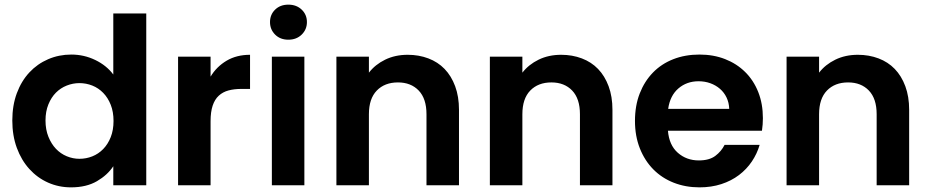

<svg xmlns="http://www.w3.org/2000/svg" viewBox="-20 -798 4000 827"><path d="M33 -279Q33 -344 52.5 -396.5Q72 -449 106.5 -486Q141 -523 187.5 -543Q234 -563 287 -563Q342 -563 390.5 -539.5Q439 -516 468 -477V-740H610V0H468V-82Q443 -44 397.5 -17.5Q352 9 286 9Q233 9 187 -11.5Q141 -32 106.5 -70Q72 -108 52.5 -161Q33 -214 33 -279ZM469 -277Q469 -316 457 -346.5Q445 -377 424.5 -398Q404 -419 377.5 -429.5Q351 -440 322 -440Q294 -440 267.5 -429.5Q241 -419 221 -399Q201 -379 188.5 -348.5Q176 -318 176 -279Q176 -240 188.5 -209Q201 -178 221 -157Q241 -136 267.5 -125Q294 -114 322 -114Q351 -114 377.5 -124.5Q404 -135 424.5 -156Q445 -177 457 -207.5Q469 -238 469 -277Z M887 0H747V-554H887V-468Q913 -511 956 -536.5Q999 -562 1057 -562V-415H1020Q989 -415 964.5 -408.5Q940 -402 922.5 -386Q905 -370 896 -343Q887 -316 887 -276Z M1151 -554H1291V0H1151ZM1222 -627Q1187 -627 1165 -649Q1143 -671 1143 -703Q1143 -735 1165 -756.5Q1187 -778 1222 -778Q1257 -778 1279.5 -756.5Q1302 -735 1302 -703Q1302 -671 1279.5 -649Q1257 -627 1222 -627Z M1817 -306Q1817 -373 1783.5 -408Q1750 -443 1694 -443Q1637 -443 1603 -408Q1569 -373 1569 -306V0H1429V-554H1569V-485Q1596 -520 1639 -541Q1682 -562 1736 -562Q1784 -562 1825 -546.5Q1866 -531 1895 -501Q1924 -471 1940.5 -426.5Q1957 -382 1957 -325V0H1817Z M2478 -306Q2478 -373 2444.5 -408Q2411 -443 2355 -443Q2298 -443 2264 -408Q2230 -373 2230 -306V0H2090V-554H2230V-485Q2257 -520 2300 -541Q2343 -562 2397 -562Q2445 -562 2486 -546.5Q2527 -531 2556 -501Q2585 -471 2601.5 -426.5Q2618 -382 2618 -325V0H2478Z M2989 -448Q2938 -448 2902 -417Q2866 -386 2858 -329H3121Q3120 -356 3109.5 -378Q3099 -400 3081 -415.5Q3063 -431 3039.5 -439.5Q3016 -448 2989 -448ZM3252 -174Q3241 -136 3218.5 -102.5Q3196 -69 3163 -44Q3130 -19 3087 -5Q3044 9 2993 9Q2933 9 2882 -11Q2831 -31 2794 -68.5Q2757 -106 2736 -159Q2715 -212 2715 -277Q2715 -343 2735.5 -395.5Q2756 -448 2792.5 -485.5Q2829 -523 2880 -543Q2931 -563 2993 -563Q3053 -563 3103 -543.5Q3153 -524 3189.5 -488Q3226 -452 3246 -401.5Q3266 -351 3266 -289Q3266 -275 3265 -262Q3264 -249 3262 -235H2857Q2862 -173 2899.5 -140Q2937 -107 2990 -107Q3035 -107 3061 -126.5Q3087 -146 3101 -174Z M3756 -306Q3756 -373 3722.5 -408Q3689 -443 3633 -443Q3576 -443 3542 -408Q3508 -373 3508 -306V0H3368V-554H3508V-485Q3535 -520 3578 -541Q3621 -562 3675 -562Q3723 -562 3764 -546.5Q3805 -531 3834 -501Q3863 -471 3879.5 -426.5Q3896 -382 3896 -325V0H3756Z"/></svg>

Font: Poppins SemiBold
Style: Regular
Weight: 600
Designer: Ninad Kale (Devanagari), Jonny Pinhorn (Latin)
Foundry: Indian Type Foundry
Version: Version 3.002 2017